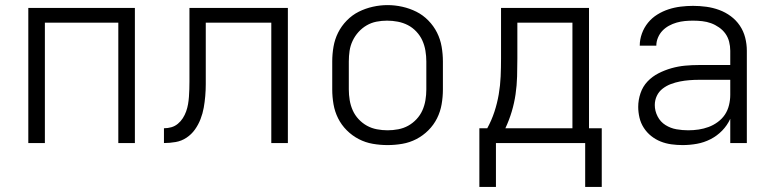

<svg xmlns="http://www.w3.org/2000/svg" viewBox="-20 -561 3040 753"><path d="M91 0V-530H509V0H444V-472H156V0Z M623 0V-58Q638 -58 652 -62Q666 -66 677.5 -75.5Q689 -85 697 -97.5Q705 -110 710 -124Q715 -138 717.5 -152.5Q720 -167 721 -181.5Q722 -196 722.5 -211Q723 -226 723 -241Q723 -251 723 -262Q723 -273 723 -283V-530H1109V0H1044V-472H787V-283Q787 -282 787 -282Q787 -282 787 -281V-277Q787 -254 787 -231Q787 -208 785 -184.5Q783 -161 779 -138.5Q775 -116 766.5 -94Q758 -72 744.5 -53Q731 -34 711.5 -21Q692 -8 669 -4Q646 0 623 0Z M1500 8Q1471 8 1442 3Q1413 -2 1387 -15.5Q1361 -29 1340 -50Q1319 -71 1306 -97Q1293 -123 1288 -152Q1283 -181 1283 -210V-320Q1283 -349 1288 -378Q1293 -407 1306 -433Q1319 -459 1340 -480.5Q1361 -502 1387 -515Q1413 -528 1442 -534.5Q1471 -541 1500 -541Q1529 -541 1558 -534.5Q1587 -528 1613 -515Q1639 -502 1660 -480.5Q1681 -459 1694 -433Q1707 -407 1712 -378Q1717 -349 1717 -320V-210Q1717 -181 1712 -152Q1707 -123 1694 -97Q1681 -71 1660 -50Q1639 -29 1613 -15.5Q1587 -2 1558 3Q1529 8 1500 8ZM1500 -50Q1521 -50 1542 -54Q1563 -58 1581 -68Q1599 -78 1613.5 -93.5Q1628 -109 1636.5 -128Q1645 -147 1648.5 -168Q1652 -189 1652 -210V-320Q1652 -341 1648.5 -362Q1645 -383 1636.5 -402Q1628 -421 1613 -437Q1598 -453 1579.5 -462.5Q1561 -472 1540 -476Q1519 -480 1498 -480Q1477 -480 1456.5 -476Q1436 -472 1418 -461.5Q1400 -451 1386 -435.5Q1372 -420 1363 -401Q1354 -382 1351 -361.5Q1348 -341 1348 -320V-210Q1348 -189 1351.5 -168Q1355 -147 1363.5 -128Q1372 -109 1386.5 -93.5Q1401 -78 1419 -68Q1437 -58 1458 -54Q1479 -50 1500 -50Z M1860 172V-58H1891Q1908 -89 1919 -122.5Q1930 -156 1936 -191Q1942 -226 1943.5 -261Q1945 -296 1945 -331V-530H2290V-58H2340V172H2275V0H1925V172ZM2225 -58V-472H2009V-331Q2009 -296 2008 -261Q2007 -226 2002 -191.5Q1997 -157 1987 -123.5Q1977 -90 1962 -58Z M2657 8Q2635 8 2613 5Q2591 2 2571 -6Q2551 -14 2534 -27.5Q2517 -41 2505 -59.5Q2493 -78 2488 -99.5Q2483 -121 2483 -142Q2483 -169 2492 -195.5Q2501 -222 2519.5 -241.5Q2538 -261 2562.5 -273.5Q2587 -286 2613.5 -293.5Q2640 -301 2667 -303.5Q2694 -306 2721 -306H2844V-362Q2844 -380 2839.5 -397.5Q2835 -415 2825 -429Q2815 -443 2800 -453.5Q2785 -464 2768.5 -470Q2752 -476 2734 -478Q2716 -480 2698 -480Q2682 -480 2666 -478.5Q2650 -477 2634 -472.5Q2618 -468 2603.5 -460Q2589 -452 2578 -440.5Q2567 -429 2560.5 -413.5Q2554 -398 2554 -382H2489Q2489 -382 2489 -382Q2489 -382 2489 -382Q2489 -406 2497.5 -429.5Q2506 -453 2521.5 -472Q2537 -491 2558 -504Q2579 -517 2602 -524.5Q2625 -532 2649.5 -535Q2674 -538 2698 -538Q2724 -538 2750 -534.5Q2776 -531 2800.5 -522Q2825 -513 2846 -497.5Q2867 -482 2881.5 -460.5Q2896 -439 2902.5 -413.5Q2909 -388 2909 -362V0H2844V-95Q2832 -69 2812 -48.5Q2792 -28 2766.5 -15Q2741 -2 2713 3Q2685 8 2657 8ZM2679 -50Q2700 -50 2720 -53Q2740 -56 2759 -63Q2778 -70 2795 -82.5Q2812 -95 2823 -111.5Q2834 -128 2839 -148.5Q2844 -169 2844 -189V-248H2721Q2702 -248 2683.5 -246.5Q2665 -245 2647 -241.5Q2629 -238 2611.5 -231.5Q2594 -225 2579 -213.5Q2564 -202 2556 -185Q2548 -168 2548 -149Q2548 -126 2559 -104.5Q2570 -83 2590 -70.5Q2610 -58 2633 -54Q2656 -50 2679 -50Z"/></svg>

Font: Iosevka Curly Light Extended
Style: Regular
Weight: 300
Width: 7
Monospace: yes
Designer: Belleve Invis
Foundry: Belleve Invis
Version: Version 11.1.0; ttfautohint (v1.8.3)